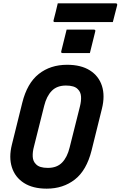

<svg xmlns="http://www.w3.org/2000/svg" viewBox="-20 -1107 720 1147"><path d="M378 -930H541Q552 -930 549 -919L517 -790H354Q343 -790 346 -801ZM381 -720Q464 -720 517 -686.5Q570 -653 589 -594Q608 -535 589 -458L527 -208Q497 -89 427 -34.5Q357 20 259 20Q176 20 123 -14Q70 -48 51 -107.5Q32 -167 51 -243L113 -493Q142 -610 211.5 -665Q281 -720 381 -720ZM183 -232Q174 -199 175.5 -171Q177 -143 195 -126Q215 -104 266 -104Q320 -104 351 -136Q382 -168 396 -226L457 -469Q466 -504 464 -531Q462 -558 445 -574Q425 -596 374 -596Q320 -596 289 -564Q258 -532 244 -475ZM325 -1087H671Q682 -1087 680 -1076Q673 -1050 667 -1025.5Q661 -1001 654 -975H308Q297 -975 300 -986Q307 -1012 313 -1036.5Q319 -1061 325 -1087Z"/></svg>

Font: Recursive Mn Lnr St
Style: Bold Italic
Weight: 700
Italic angle: -15°
Monospace: yes
Version: Version 1.079;hotconv 1.0.112;makeotfexe 2.5.65598; ttfautoh